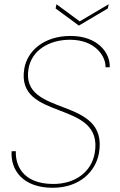

<svg xmlns="http://www.w3.org/2000/svg" viewBox="-20 -881 568 908"><path d="M229 7C359 7 433 -72 448 -157C495 -432 74 -322 115 -557C130 -643 212 -693 311 -693C432 -693 481 -613 479 -563H499C502 -631 442 -711 314 -711C185 -711 109 -638 95 -557C52 -303 473 -415 428 -157C413 -70 338 -11 232 -11C81 -11 52 -108 55 -166H35C29 -77 88 7 229 7ZM357 -780 247 -861 243 -841 353 -760 490 -841 494 -861Z"/></svg>

Font: Poppins Devanagari Thin
Style: Italic
Weight: 100
Italic angle: -10°
Designer: Ninad Kale (Devanagari), Jonny Pinhorn (Latin)
Foundry: Indian Type Foundry
Version: 4.005